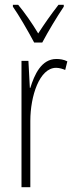

<svg xmlns="http://www.w3.org/2000/svg" viewBox="-20 -784 311 804"><path d="M123 -606H157C182 -653 218 -713 247 -756V-764H225C191 -720 168 -687 140 -644C115 -686 82 -733 56 -764H34V-756C58 -722 97 -655 123 -606ZM216 -537C153 -537 124 -471 107 -416H105L99 -529H70V0H107V-278C107 -381 145 -500 215 -500C229 -500 244 -495 253 -491L262 -527C247 -535 230 -537 216 -537Z"/></svg>

Font: Noto Sans Georgian ExtraCondensed ExtraLight
Style: Regular
Weight: 200
Width: 2
Designer: Monotype Design Team, Akaki Razmadze
Foundry: Google LLC
Version: Version 2.005